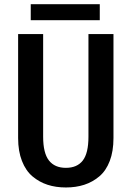

<svg xmlns="http://www.w3.org/2000/svg" viewBox="-20 -858 610 890"><path d="M122.5 -838.5H442.5V-764.5H122.5ZM64 -218V-700H180V-224.5Q180 -148.5 206.8 -114.2Q233.5 -80 285.5 -80Q337.5 -80 363.8 -114Q390 -148 390 -224V-700H506V-218Q506 -157 488.8 -111.8Q471.5 -66.5 440.2 -40.2Q409 -14 370.5 -1.5Q332 11 285.5 11Q239 11 200.5 -1.5Q162 -14 130.8 -40.2Q99.5 -66.5 81.8 -111.8Q64 -157 64 -218Z"/></svg>

Font: League Mono Narrow Medium
Style: Regular
Weight: 500
Width: 3
Designer: Tyler Finck
Foundry: The League of Moveable Type / Tyler Finck
Version: Version 2.210